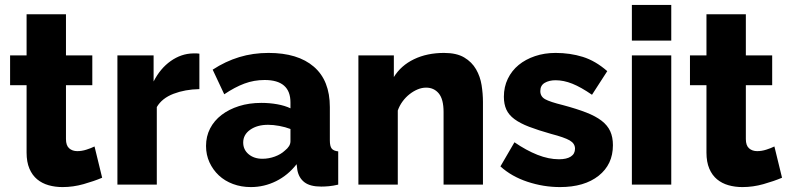

<svg xmlns="http://www.w3.org/2000/svg" viewBox="-20 -750 3204 780"><path d="M395 -28Q362 -14 319.5 -2Q277 10 234 10Q204 10 177.5 2.5Q151 -5 131 -21.5Q111 -38 99.5 -65Q88 -92 88 -130V-404H21V-525H88V-692H248V-525H355V-404H248V-185Q248 -159 261 -147.5Q274 -136 294 -136Q312 -136 331 -142Q350 -148 364 -155Z M790 -388Q732 -387 685 -369Q638 -351 617 -315V0H457V-525H604V-419Q631 -472 673.5 -502Q716 -532 764 -533Q775 -533 780 -533Q785 -533 790 -532Z M999 10Q960 10 926.5 -2.5Q893 -15 869 -37.5Q845 -60 831 -90.5Q817 -121 817 -157Q817 -196 833.5 -228Q850 -260 880 -283Q910 -306 951 -319Q992 -332 1042 -332Q1075 -332 1106 -326.5Q1137 -321 1160 -310V-334Q1160 -425 1055 -425Q1012 -425 973 -410.5Q934 -396 891 -367L844 -467Q896 -501 952 -518Q1008 -535 1071 -535Q1190 -535 1255 -479Q1320 -423 1320 -315V-180Q1320 -156 1327.5 -146.5Q1335 -137 1354 -135V0Q1333 5 1316 6.5Q1299 8 1285 8Q1240 8 1217 -9.5Q1194 -27 1188 -59L1185 -83Q1150 -38 1101.5 -14Q1053 10 999 10ZM1046 -105Q1072 -105 1096.5 -114Q1121 -123 1137 -138Q1160 -156 1160 -176V-226Q1139 -234 1114.5 -238.5Q1090 -243 1069 -243Q1025 -243 996.5 -223Q968 -203 968 -171Q968 -142 990 -123.5Q1012 -105 1046 -105Z M1942 0H1782V-295Q1782 -347 1762.5 -370.5Q1743 -394 1711 -394Q1694 -394 1677 -387Q1660 -380 1644 -367.5Q1628 -355 1615.5 -338Q1603 -321 1596 -301V0H1436V-525H1580V-437Q1609 -484 1662 -509.5Q1715 -535 1784 -535Q1835 -535 1866 -516.5Q1897 -498 1914 -468.5Q1931 -439 1936.5 -404Q1942 -369 1942 -336Z M2255 10Q2188 10 2123 -11.5Q2058 -33 2013 -74L2070 -172Q2118 -139 2163.5 -121Q2209 -103 2251 -103Q2282 -103 2299 -114Q2316 -125 2316 -146Q2316 -167 2294.5 -179.5Q2273 -192 2219 -206Q2166 -221 2129.5 -235Q2093 -249 2070 -266Q2047 -283 2037 -305Q2027 -327 2027 -357Q2027 -397 2043 -430Q2059 -463 2087 -486Q2115 -509 2153.5 -522Q2192 -535 2237 -535Q2296 -535 2347.5 -519Q2399 -503 2447 -461L2385 -365Q2340 -396 2305 -410Q2270 -424 2237 -424Q2211 -424 2193 -413.5Q2175 -403 2175 -380Q2175 -358 2194.5 -347Q2214 -336 2267 -323Q2323 -308 2361.5 -293Q2400 -278 2424 -259.5Q2448 -241 2459 -217Q2470 -193 2470 -160Q2470 -82 2412 -36Q2354 10 2255 10Z M2547 0V-525H2707V0ZM2547 -585V-730H2707V-585Z M3157 -28Q3124 -14 3081.5 -2Q3039 10 2996 10Q2966 10 2939.5 2.5Q2913 -5 2893 -21.5Q2873 -38 2861.5 -65Q2850 -92 2850 -130V-404H2783V-525H2850V-692H3010V-525H3117V-404H3010V-185Q3010 -159 3023 -147.5Q3036 -136 3056 -136Q3074 -136 3093 -142Q3112 -148 3126 -155Z"/></svg>

Font: Boldmen
Style: Bold
Weight: 700
Designer: Matt McInerney, Pablo Impallari, Rodrigo Fuenzalida
Foundry: LIVING CONCEPT
Version: Version 1.000